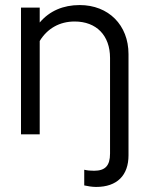

<svg xmlns="http://www.w3.org/2000/svg" viewBox="-20 -531 589 759"><path d="M360 208C443 208 488 162 488 83V-317C488 -432 409 -511 295 -511C230 -511 176 -488 137 -442V-501H63V0H137V-369C167 -418 215 -446 275 -446C361 -446 415 -391 415 -302V76C415 124 396 144 352 144C336 144 326 143 313 140V202C327 205 344 208 360 208Z"/></svg>

Font: Red Hat Display
Style: Regular
Weight: 400
Designer: Pentagram, MCKL
Foundry: Pentagram, MCKL
Version: Version 1.023